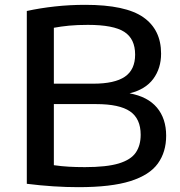

<svg xmlns="http://www.w3.org/2000/svg" viewBox="-20 -768 746 795"><path d="M305 7Q254.5 7 200.5 3.5Q146.5 0 91 -7V-722.5Q146 -734.5 206.8 -741.2Q267.5 -748 333 -748Q500 -748 573.5 -696.5Q647 -645 647 -546Q647 -485 614.5 -441.2Q582 -397.5 516.5 -381.5Q591.5 -368 629.8 -322.5Q668 -277 668 -206Q668 -138.5 633.5 -90.8Q599 -43 519.5 -18Q440 7 305 7ZM344 -665Q300 -665 266.2 -661.8Q232.5 -658.5 203 -653V-421.5H366Q455 -421.5 497.2 -450.5Q539.5 -479.5 539.5 -542Q539.5 -607 494.8 -636Q450 -665 344 -665ZM331.5 -76Q421.5 -76 471.8 -91.2Q522 -106.5 542.2 -136.2Q562.5 -166 562.5 -210Q562.5 -276.5 518.5 -306.8Q474.5 -337 378 -337H203V-84Q234.5 -79.5 264.5 -77.8Q294.5 -76 331.5 -76Z"/></svg>

Font: Encode Sans Exp Md
Style: Regular
Weight: 500
Width: 7
Designer: Multiple Designers
Foundry: Impallari Type
Version: Version 3.002; ttfautohint (v1.8.3) -l 8 -r 50 -G 200 -x 14 